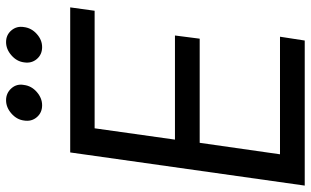

<svg xmlns="http://www.w3.org/2000/svg" viewBox="-212 -784 995 614"><g transform="rotate(-90 285.0 -477.5)"><path d="M254.9 -839.8Q231 -839.8 216.6 -856.9Q202.1 -874 206.1 -897.9Q209 -920.9 228.5 -938Q248 -955.1 271 -955.1Q293.9 -955.1 309.1 -938Q324.2 -920.9 319.8 -897.9Q316.9 -874 297.4 -856.9Q277.8 -839.8 254.9 -839.8ZM440.9 -839.8Q417 -839.8 402.6 -856.9Q388.2 -874 392.1 -897.9Q395 -920.9 414.6 -938Q434.1 -955.1 457 -955.1Q480 -955.1 494.4 -938Q508.8 -920.9 504.9 -897.9Q502 -874 482.9 -856.9Q463.9 -839.8 440.9 -839.8ZM181.2 -671.9 145 -415H478L467.8 -335.9H134.8L98.1 -79.1H474.1L461.9 0H-2L104 -750H567.9L557.1 -671.9Z"/></g></svg>

Font: Oakes Grotesk
Style: Italic
Weight: 400
Designer: Samuel Oakes
Foundry: Samuel Oakes
Version: Version 1.0 | wf-rip DC20170320